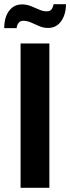

<svg xmlns="http://www.w3.org/2000/svg" viewBox="-40 -894 334 914"><path d="M58 0V-687H195V0ZM-20 -760Q-20 -793 -10 -818.5Q0 -844 19 -858.5Q38 -873 64 -873Q87 -873 107 -865Q127 -857 146 -848.5Q165 -840 183 -840Q197 -840 204.5 -848.5Q212 -857 215 -874H274Q274 -841 263.5 -815.5Q253 -790 234.5 -775.5Q216 -761 189 -761Q167 -761 147 -769.5Q127 -778 108.5 -786.5Q90 -795 70 -795Q57 -795 49 -785.5Q41 -776 39 -760Z"/></svg>

Font: Archivo Condensed
Style: Bold
Weight: 700
Width: 3
Designer: Hector Gatti
Foundry: Omnibus-Type
Version: Version 2.001